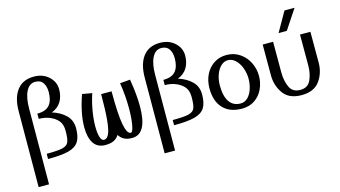

<svg xmlns="http://www.w3.org/2000/svg" viewBox="-101 -1136 3029 1710"><g transform="rotate(-15 1413.5 -281.0)"><path d="M531 -222Q531 -295 482.5 -342Q434 -389 359 -412Q418 -435 446.5 -482.5Q475 -530 475 -595Q475 -664 421.5 -713Q368 -762 285 -762Q183 -762 129.5 -692Q76 -622 76 -497L73 200H169L172 -497Q172 -598 201.5 -656Q231 -714 285 -714Q334 -714 356.5 -681Q379 -648 379 -595Q379 -517 344.5 -476Q310 -435 231 -435V-387Q287 -387 333.5 -367.5Q380 -348 407.5 -315Q435 -282 435 -222Q435 -149 422 -119Q409 -89 366 -78.5Q323 -68 219 -68V-20Q344 -20 410 -37.5Q476 -55 503.5 -98Q531 -141 531 -222Z M1107 -514 1013 -506Q1032 -388 1032 -271Q1032 -178 1020.5 -116.5Q1009 -55 992 -55Q957 -55 939 -148.5Q921 -242 921 -456H825Q825 -305 816.5 -217.5Q808 -130 790.5 -93Q773 -56 746 -56Q723 -56 711.5 -92.5Q700 -129 700 -191Q700 -257 713.5 -335.5Q727 -414 751 -485L661 -501Q603 -336 603 -209Q603 -115 638 -61.5Q673 -8 746 -8Q792 -8 822 -22Q852 -36 872 -67Q891 -36 920 -21.5Q949 -7 992 -7Q1131 -7 1131 -264Q1131 -368 1107 -514Z M1693 -222Q1693 -295 1644.5 -342Q1596 -389 1521 -412Q1580 -435 1608.5 -482.5Q1637 -530 1637 -595Q1637 -664 1583.5 -713Q1530 -762 1447 -762Q1345 -762 1291.5 -692Q1238 -622 1238 -497L1235 200H1331L1334 -497Q1334 -598 1363.5 -656Q1393 -714 1447 -714Q1496 -714 1518.5 -681Q1541 -648 1541 -595Q1541 -517 1506.5 -476Q1472 -435 1393 -435V-387Q1449 -387 1495.5 -367.5Q1542 -348 1569.5 -315Q1597 -282 1597 -222Q1597 -149 1584 -119Q1571 -89 1528 -78.5Q1485 -68 1381 -68V-20Q1506 -20 1572 -37.5Q1638 -55 1665.5 -98Q1693 -141 1693 -222Z M1992 -456Q2032 -456 2063.5 -425Q2095 -394 2112 -346.5Q2129 -299 2129 -250Q2129 -201 2114.5 -156Q2100 -111 2072 -82.5Q2044 -54 2005 -54Q1937 -54 1901.5 -105.5Q1866 -157 1866 -255Q1866 -310 1883 -356.5Q1900 -403 1929 -429.5Q1958 -456 1992 -456ZM1770 -255Q1770 -136 1831.5 -71Q1893 -6 2005 -6Q2074 -6 2123.5 -40Q2173 -74 2199 -130Q2225 -186 2225 -250Q2225 -314 2196.5 -372.5Q2168 -431 2114.5 -467.5Q2061 -504 1992 -504Q1928 -504 1877.5 -472Q1827 -440 1798.5 -383Q1770 -326 1770 -255Z M2688 -753H2595L2492 -572H2568ZM2329 -226Q2329 -131 2381.5 -58Q2434 15 2549 15Q2664 15 2716.5 -58Q2769 -131 2769 -226V-510H2673V-226Q2673 -151 2646.5 -92Q2620 -33 2549 -33Q2478 -33 2451.5 -92Q2425 -151 2425 -226V-510H2329Z"/></g></svg>

Font: LXGW Marker Gothic
Style: Regular
Weight: 400
Version: Version 1.001